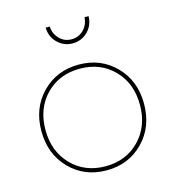

<svg xmlns="http://www.w3.org/2000/svg" viewBox="-108 -817 822 907"><g transform="rotate(-15 303.0 -363.0)"><path d="M218 -726Q220 -690 244 -665.5Q268 -641 303 -641Q338 -641 362 -665.5Q386 -690 388 -726H408Q407 -681 376.5 -651Q346 -621 303 -621Q260 -621 229.5 -651Q199 -681 198 -726ZM554 -259Q554 -146 482.5 -73Q411 0 303 0Q195 0 123.5 -73Q52 -146 52 -259Q52 -371 123.5 -444Q195 -517 303 -517Q411 -517 482.5 -444Q554 -371 554 -259ZM469 -430.5Q404 -497 303 -497Q202 -497 137 -430.5Q72 -364 72 -259Q72 -154 137 -87Q202 -20 303 -20Q404 -20 469 -87Q534 -154 534 -259Q534 -364 469 -430.5Z"/></g></svg>

Font: Montserrat arm Thin
Style: Regular
Weight: 250
Designer: Julieta Ulanovsky
Foundry: Julieta Ulanovsky
Version: Version 6.000;PS 006.000;hotconv 1.0.88;makeotf.lib2.5.64775